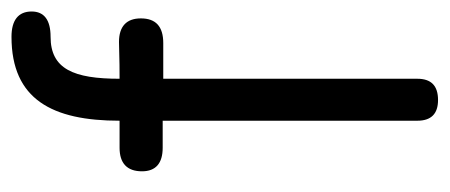

<svg xmlns="http://www.w3.org/2000/svg" viewBox="-244 -538 782 334"><g transform="rotate(-90 147.0 -371.0)"><path d="M104 -36C104 -12 116 0 140 0C165 0 177 -12 177 -36V-478H239C268 -478 282 -491 282 -517C282 -542 268 -555 241 -555C209 -554 188 -554 177 -554C177 -634 194 -674 250 -674C279 -674 294 -685 294 -707C294 -730 279 -742 250 -742C141 -742 104 -671 104 -554H57C30 -554 16 -541 16 -515C16 -491 30 -479 57 -479H104Z"/></g></svg>

Font: Numismatica Pro
Style: Regular
Weight: 400
Designer: Chris Hopkins
Foundry: Edward C. D. Hopkins
Version: Version 2.19D